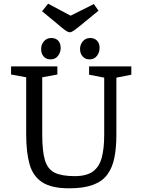

<svg xmlns="http://www.w3.org/2000/svg" viewBox="-20 -1008 772 1041"><path d="M355 13Q260 13 209.5 -19.5Q159 -52 140.5 -117Q122 -182 122 -278V-589L40 -604V-648H291V-604L209 -589V-278Q209 -189 223.5 -140Q238 -91 276 -72Q314 -53 385 -53Q449 -53 483.5 -78Q518 -103 531.5 -152.5Q545 -202 545 -278V-587L463 -603V-648H692V-603L611 -587V-278Q611 -206 600 -152Q589 -98 561.5 -61Q534 -24 483.5 -5.5Q433 13 355 13ZM465 -686Q442 -686 428 -702Q414 -718 414 -742Q414 -767 429.5 -784.5Q445 -802 469 -802Q492 -802 506 -787.5Q520 -773 520 -748Q520 -724 505.5 -705Q491 -686 465 -686ZM254 -686Q230 -686 216.5 -702Q203 -718 203 -742Q203 -767 218.5 -784.5Q234 -802 258 -802Q282 -802 295.5 -787.5Q309 -773 309 -748Q309 -724 294.5 -705Q280 -686 254 -686ZM359 -833Q348 -833 330 -846.5Q312 -860 282 -886L208 -947L241 -988L363 -923L489 -986L514 -950L436 -886Q401 -857 384.5 -845Q368 -833 359 -833Z"/></svg>

Font: Faustina
Style: Regular
Weight: 400
Designer: Alfonso Garcia
Foundry: http://www.omnibus-type.com
Version: Version 1.200